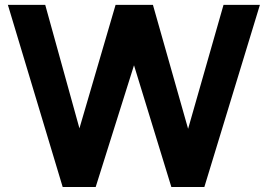

<svg xmlns="http://www.w3.org/2000/svg" viewBox="-20 -753 1077 773"><path d="M879.9 -733.4Q844.7 -608.4 737.3 -234.4Q702.1 -358.4 595.7 -733.4Q558.6 -733.4 445.3 -733.4Q409.2 -608.4 299.8 -236.3Q265.6 -360.4 162.1 -733.4Q124 -733.4 11.7 -733.4Q67.4 -549.8 232.4 0Q265.6 0 365.2 0Q403.3 -122.1 519.5 -490.2Q557.6 -367.2 669.9 0Q703.1 0 802.7 0Q858.4 -183.6 1026.4 -733.4Q989.3 -733.4 879.9 -733.4Z"/></svg>

Font: BM-Biotif
Style: Bold
Weight: 400
Designer: Deni Anggara
Version: Version 1.000;PS 001.000;hotconv 1.0.88;makeotf.lib2.5.64776